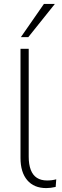

<svg xmlns="http://www.w3.org/2000/svg" viewBox="-20 -955 315 983"><path d="M217 8Q154 8 119.5 -32.5Q85 -73 85 -146V-705H127V-153Q127 -113 137.5 -85.5Q148 -58 169 -44.5Q190 -31 221 -31Q234 -31 245.5 -32.5Q257 -34 268 -37L265 2Q252 5 240 6.5Q228 8 217 8ZM87 -765 205 -935H261L125 -765Z"/></svg>

Font: Nunito Sans 12pt ExtraLight 12pt ExtraLight
Style: Regular
Weight: 250
Version: Version 3.101;gftools[0.9.27]